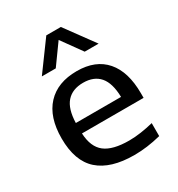

<svg xmlns="http://www.w3.org/2000/svg" viewBox="-192 -931 983 1063"><g transform="rotate(-30 300.0 -399.0)"><path d="M356 10Q205.5 10 128.8 -58.2Q52 -126.5 52 -271Q52 -407 119.8 -479.8Q187.5 -552.5 310.5 -552.5Q430.5 -552.5 494 -479Q557.5 -405.5 557.5 -268V-239H163.5Q167.5 -151 217 -112.5Q266.5 -74 371.5 -74Q407.5 -74 447 -79.8Q486.5 -85.5 526.5 -95.5V-12.5Q480.5 -1 438.5 4.5Q396.5 10 356 10ZM309 -479Q240 -479 202.8 -437.2Q165.5 -395.5 163 -306H452Q450 -395 413.8 -437Q377.5 -479 309 -479ZM129 -623.5 264 -808H357L492 -623.5H403L310.5 -752L218 -623.5Z"/></g></svg>

Font: Encode Sans Expanded Expanded Medium
Style: Regular
Weight: 500
Width: 7
Designer: Multiple Designers
Foundry: Impallari Type
Version: Version 3.000; ttfautohint (v1.8.3) -l 8 -r 50 -G 200 -x 14 